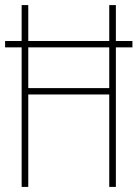

<svg xmlns="http://www.w3.org/2000/svg" viewBox="-20 -734 540 754"><path d="M65 0V-548H0V-573H65V-714H91V-573H409V-714H435V-573H500V-548H435V0H409V-363H91V0ZM91 -388H409V-548H91Z"/></svg>

Font: Noto Sans Mono ExtraCondensed Thin
Style: Regular
Weight: 100
Width: 2
Designer: Monotype Design Team
Foundry: Monotype Imaging Inc.
Version: Version 2.014; ttfautohint (v1.8.4.7-5d5b)